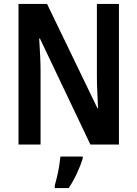

<svg xmlns="http://www.w3.org/2000/svg" viewBox="-20 -734 698 975"><path d="M584 0H439L183 -538H179Q182 -494 184 -450.5Q186 -407 186 -371V0H74V-714H219L475 -184H478Q476 -226 474 -269.5Q472 -313 472 -348V-714H584ZM400 71Q389 107 370 147.5Q351 188 329 221H258V209Q263 191 269.5 164Q276 137 280.5 109Q285 81 287 61H400Z"/></svg>

Font: Noto Sans Khmer UI Condensed SemiBold
Style: Regular
Weight: 600
Width: 3
Designer: Danh Hong and the Monotype Design Team
Foundry: Monotype Imaging Inc.
Version: Version 2.002; ttfautohint (v1.8.4.7-5d5b)